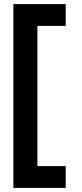

<svg xmlns="http://www.w3.org/2000/svg" viewBox="-20 -708 400 936"><path d="M45.1 208V-688H300.4V-581.7H162.4V101.7H300.4V208Z"/></svg>

Font: League Spartan Extralight
Style: Regular
Weight: 200
Foundry: The League of Moveable Type
Version: Version 2.300; ttfautohint (v1.8.3)